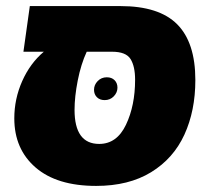

<svg xmlns="http://www.w3.org/2000/svg" viewBox="-20 -591 686 631"><path d="M622 -328Q622 -227 586 -148.5Q550 -70 476.5 -25Q403 20 296 20Q167 20 97 -40.5Q27 -101 27 -202Q27 -266 53 -324.5Q79 -383 124 -421H57L78 -571H376Q503 -571 562.5 -511Q622 -451 622 -328ZM424 -329Q424 -373 409 -397Q394 -421 348 -421H265Q246 -380 235.5 -326.5Q225 -273 225 -230Q225 -118 306 -118Q364 -118 394 -181Q424 -244 424 -329ZM366 -303Q366 -318 356.5 -327.5Q347 -337 331 -337Q313 -337 301 -324.5Q289 -312 289 -296Q289 -281 298.5 -271.5Q308 -262 324 -262Q342 -262 354 -274.5Q366 -287 366 -303Z"/></svg>

Font: FiraGO Heavy
Style: Italic
Weight: 900
Italic angle: -8°
Designer: bBox Type GmbH
Foundry: bBox Type GmbH
Version: Version 1.001